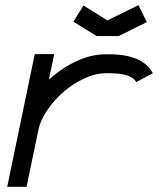

<svg xmlns="http://www.w3.org/2000/svg" viewBox="-20 -722 640 742"><path d="M401.4 -439H389.2Q349.1 -439 304.9 -418.5Q260.7 -397.9 224.9 -366.5Q189 -335 162.6 -296.1Q136.2 -257.3 128.9 -222.2L82.5 0H7.8L114.3 -512.7H189.5L168.9 -414.1Q218.3 -459 275.4 -485.6Q332.5 -512.2 389.2 -512.2H401.4Q531.7 -512.2 570.8 -439L506.3 -404.8Q488.8 -439 401.4 -439ZM395 -643.1 515.1 -702.1 547.4 -636.7 438.5 -582.5H353.5L263.7 -638.2L302.7 -700.7Z"/></svg>

Font: Anka/Coder
Style: Italic
Weight: 400
Italic angle: -12°
Monospace: yes
Version: Version 001.100